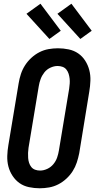

<svg xmlns="http://www.w3.org/2000/svg" viewBox="-20 -1002 515 1030"><path d="M193 8Q164 8 135.5 2Q107 -4 85 -19.5Q63 -35 47.5 -58.5Q32 -82 25 -109Q18 -136 19 -165.5Q20 -195 25 -224L80 -555Q84 -580 92 -604.5Q100 -629 114 -651Q128 -673 148 -691.5Q168 -710 191.5 -722Q215 -734 240.5 -738.5Q266 -743 291 -743Q320 -743 348.5 -737Q377 -731 399.5 -715.5Q422 -700 437 -676.5Q452 -653 459 -626Q466 -599 465 -569.5Q464 -540 459 -511L405 -180Q400 -155 392 -130.5Q384 -106 370 -84Q356 -62 336 -43.5Q316 -25 292.5 -13Q269 -1 243.5 3.5Q218 8 193 8ZM195 -87Q214 -87 233.5 -96Q253 -105 266.5 -121.5Q280 -138 286.5 -157Q293 -176 296 -195L351 -526Q353 -540 354 -553.5Q355 -567 353.5 -580.5Q352 -594 348 -606.5Q344 -619 336 -629Q328 -639 315.5 -643.5Q303 -648 289 -648Q270 -648 250.5 -639Q231 -630 218 -613.5Q205 -597 198 -578Q191 -559 188 -540L133 -209Q131 -195 130.5 -181.5Q130 -168 131 -154.5Q132 -141 136 -128.5Q140 -116 148 -106Q156 -96 168.5 -91.5Q181 -87 195 -87ZM411 -793 288 -928 363 -982 472 -837ZM245 -793 122 -928 197 -982 306 -837Z"/></svg>

Font: Iosevka QP
Style: Bold Italic
Weight: 700
Italic angle: -9°
Designer: Belleve Invis
Foundry: Belleve Invis
Version: Version 20.0.0; ttfautohint (v1.8.4)